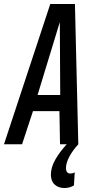

<svg xmlns="http://www.w3.org/2000/svg" viewBox="-52 -726 470 966"><path d="M-32 0 201 -706H325L342 0H250L247 -167H114L59 0ZM137 -248H251L249 -615ZM289 -6 342 0Q314 30 297 62Q280 94 280 119Q280 147 302 147Q314 147 324 141L320 207Q298 220 272 220Q242 220 223 202.5Q204 185 204 153Q204 116 226.5 76.5Q249 37 289 -6Z"/></svg>

Font: Georama Condensed Medium
Style: Italic
Weight: 500
Width: 3
Italic angle: -9°
Designer: Jean-Baptiste Levee
Foundry: Production Type
Version: Version 1.000